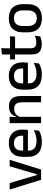

<svg xmlns="http://www.w3.org/2000/svg" viewBox="1138 -1798 673 2988"><g transform="rotate(-90 1474.0 -303.5)"><path d="M256 -66 380.5 -489H482L330 0H170.5L18.5 -489H120L244.5 -66Z M761 11.5Q644 11.5 585.8 -44.2Q527.5 -100 527.5 -205V-285Q527.5 -388.5 581.8 -445.2Q636 -502 740 -502Q810.5 -502 857.5 -476.2Q904.5 -450.5 928 -403.5Q951.5 -356.5 951.5 -292V-273.5Q951.5 -256.5 950 -239Q948.5 -221.5 946 -205.5H856Q857 -231.5 857.2 -254.5Q857.5 -277.5 857.5 -296.5Q857.5 -337 844.5 -365Q831.5 -393 805.5 -407.8Q779.5 -422.5 740 -422.5Q681.5 -422.5 653 -389.2Q624.5 -356 624.5 -294.5V-248.5L625 -237V-193.5Q625 -166 633.2 -143.5Q641.5 -121 659.8 -104.8Q678 -88.5 707 -79.8Q736 -71 777.5 -71Q824.5 -71 865.8 -83Q907 -95 943.5 -115L934.5 -31.5Q901.5 -12 857.8 -0.2Q814 11.5 761 11.5ZM579.5 -205.5V-279H926V-205.5Z M1376.5 0V-302Q1376.5 -337.5 1366.8 -363.5Q1357 -389.5 1334.8 -404Q1312.5 -418.5 1274 -418.5Q1238.5 -418.5 1212.5 -405.5Q1186.5 -392.5 1170.2 -370.5Q1154 -348.5 1147 -320.5L1131 -388.5H1152Q1160.5 -419.5 1180 -444.8Q1199.5 -470 1232 -485Q1264.5 -500 1312.5 -500Q1370 -500 1405.5 -478.2Q1441 -456.5 1457.8 -415Q1474.5 -373.5 1474.5 -313V0ZM1052.5 0V-489H1150.5L1146.5 -374.5L1150.5 -368.5V0Z M1807 11.5Q1690 11.5 1631.8 -44.2Q1573.5 -100 1573.5 -205V-285Q1573.5 -388.5 1627.8 -445.2Q1682 -502 1786 -502Q1856.5 -502 1903.5 -476.2Q1950.5 -450.5 1974 -403.5Q1997.5 -356.5 1997.5 -292V-273.5Q1997.5 -256.5 1996 -239Q1994.5 -221.5 1992 -205.5H1902Q1903 -231.5 1903.2 -254.5Q1903.5 -277.5 1903.5 -296.5Q1903.5 -337 1890.5 -365Q1877.5 -393 1851.5 -407.8Q1825.5 -422.5 1786 -422.5Q1727.5 -422.5 1699 -389.2Q1670.5 -356 1670.5 -294.5V-248.5L1671 -237V-193.5Q1671 -166 1679.2 -143.5Q1687.5 -121 1705.8 -104.8Q1724 -88.5 1753 -79.8Q1782 -71 1823.5 -71Q1870.5 -71 1911.8 -83Q1953 -95 1989.5 -115L1980.5 -31.5Q1947.5 -12 1903.8 -0.2Q1860 11.5 1807 11.5ZM1625.5 -205.5V-279H1972V-205.5Z M2282 10Q2223.5 10 2188 -7.8Q2152.5 -25.5 2136.5 -61.2Q2120.5 -97 2120.5 -150.5V-449.5H2217.5V-162Q2217.5 -117 2238 -96Q2258.5 -75 2307 -75Q2336 -75 2362.5 -81Q2389 -87 2411.5 -98L2403 -15Q2379 -3 2347.5 3.5Q2316 10 2282 10ZM2044 -405V-483H2407L2398.5 -405ZM2121.5 -474.5 2121 -609 2219 -620.5 2215 -474.5Z M2685 12.5Q2577 12.5 2521 -45Q2465 -102.5 2465 -210.5V-280Q2465 -387.5 2521 -444.8Q2577 -502 2685 -502Q2793 -502 2848.8 -444.8Q2904.5 -387.5 2904.5 -280V-210.5Q2904.5 -102.5 2848.8 -45Q2793 12.5 2685 12.5ZM2685 -67Q2744.5 -67 2775.5 -102.5Q2806.5 -138 2806.5 -204.5V-286Q2806.5 -352 2775.5 -387.2Q2744.5 -422.5 2685 -422.5Q2625.5 -422.5 2594.5 -387.2Q2563.5 -352 2563.5 -286V-204.5Q2563.5 -138 2594.5 -102.5Q2625.5 -67 2685 -67Z"/></g></svg>

Font: Anek Bangla Medium
Style: Regular
Weight: 500
Designer: Sulekha Rajkumar (Bangla), Yesha Goshar (Latin)
Foundry: Ek Type
Version: Version 1.003